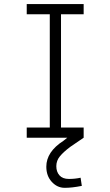

<svg xmlns="http://www.w3.org/2000/svg" viewBox="-20 -675 540 941"><path d="M381 236Q331 246 295.5 245.5Q260 245 233.5 216Q207 187 207 142Q207 69 291 15L360 -40L390 0L324 45Q292 69 274 90.5Q256 112 256 139.5Q256 167 271.5 184.5Q287 202 317.5 202Q348 202 375 196ZM111 0V-50H224V-605H111V-655H390V-605H279V-50H390V0Z"/></svg>

Font: Lekton
Style: Regular
Weight: 400
Designer: Paolo Mazzetti, Luciano Perondi, Raffaele Flato, Elena Papassissa, Emilio Macchia, Michela Povoleri, Tobias Seemiller, R
Version: Version 34.000